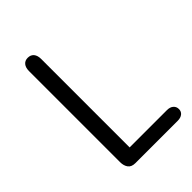

<svg xmlns="http://www.w3.org/2000/svg" viewBox="-183 -688 771 771"><g transform="rotate(-45 202.5 -302.5)"><path d="M152 -61V-563Q152 -583 143 -594Q134 -605 117 -605Q101 -605 92 -594Q83 -583 83 -563V-46Q83 -26 92.5 -13Q102 0 124 0H364Q381 0 391 -8Q401 -16 401 -30Q401 -44 391 -52.5Q381 -61 364 -61Z"/></g></svg>

Font: Beiruti
Style: Regular
Weight: 400
Version: Version 1.00